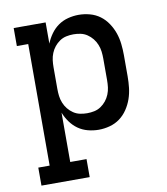

<svg xmlns="http://www.w3.org/2000/svg" viewBox="-83 -598 766 882"><g transform="rotate(-10 300.0 -156.5)"><path d="M264 215H39V131H92V-436H39V-520H188V-421Q197 -444 212 -465Q227 -486 247.5 -500.5Q268 -515 293 -521.5Q318 -528 343 -528Q369 -528 395 -521Q421 -514 442 -498.5Q463 -483 478 -460.5Q493 -438 501.5 -413.5Q510 -389 513 -362.5Q516 -336 516 -310V-210Q516 -184 513 -157.5Q510 -131 501.5 -106.5Q493 -82 478 -59.5Q463 -37 442 -21.5Q421 -6 395 1Q369 8 343 8Q318 8 293 1.5Q268 -5 247.5 -19.5Q227 -34 212 -55Q197 -76 188 -99V131H264ZM304 -76Q321 -76 337.5 -79.5Q354 -83 368 -92.5Q382 -102 392.5 -115Q403 -128 409.5 -144Q416 -160 418 -176.5Q420 -193 420 -210V-310Q420 -327 418 -343.5Q416 -360 409.5 -376Q403 -392 392.5 -405Q382 -418 368 -427.5Q354 -437 337.5 -440.5Q321 -444 304 -444Q287 -444 270.5 -440.5Q254 -437 240 -427.5Q226 -418 215.5 -405Q205 -392 198.5 -376Q192 -360 190 -343.5Q188 -327 188 -310V-210Q188 -193 190 -176.5Q192 -160 198.5 -144Q205 -128 215.5 -115Q226 -102 240 -92.5Q254 -83 270.5 -79.5Q287 -76 304 -76Z"/></g></svg>

Font: Iosevka HT Medium Extended
Style: Regular
Weight: 500
Width: 7
Monospace: yes
Designer: Belleve Invis
Foundry: Belleve Invis
Version: Version 32.3.0; ttfautohint (v1.8.4)